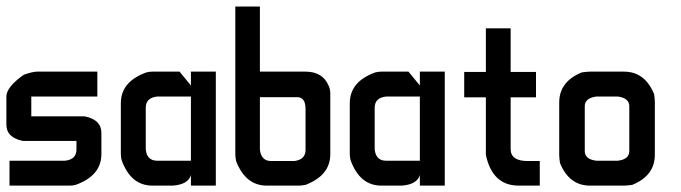

<svg xmlns="http://www.w3.org/2000/svg" viewBox="-20 -582 2134 602"><path d="M96.7 -357.4H285.2V-279.3H78.1V-217.3H245.6Q297.9 -206.5 297.9 -165.5V-99.1Q297.9 -31.2 217.3 -2.4Q208 0 198.7 0H9.8V-78.1H184.1Q219.7 -82 219.7 -113.3V-140.1H52.2Q0 -150.4 0 -191.4V-279.3Q0 -309.1 54.7 -347.7Q82 -357.4 96.7 -357.4Z M458 -357.4H543L578.6 -314V-357.4H656.7V0H578.6V-33.2Q570.3 -3.9 522.5 0H458Q390.1 0 361.3 -80.1Q358.9 -89.8 358.9 -99.1V-258.3Q358.9 -326.2 439 -355Q448.7 -357.4 458 -357.4ZM437 -244.1V-113.3Q440.9 -78.1 472.7 -78.1H578.6V-279.3H472.7Q437 -275.4 437 -244.1Z M717.8 -561.5H794.9V-357.4H938Q992.2 -357.4 1010.7 -312.5Q1015.6 -303.2 1015.6 -287.1V-98.6Q1015.6 -32.2 938 -2.4Q925.3 0 917 0H816.4Q750 0 720.2 -77.1Q717.8 -90.3 717.8 -98.6ZM794.9 -277.3V-112.3Q799.3 -77.1 830.1 -77.1H902.8Q938 -81.5 938 -112.3V-240.2Q938 -277.3 912.1 -277.3Z M1175.8 -357.4H1260.7L1296.4 -314V-357.4H1374.5V0H1296.4V-33.2Q1288.1 -3.9 1240.2 0H1175.8Q1107.9 0 1079.1 -80.1Q1076.7 -89.8 1076.7 -99.1V-258.3Q1076.7 -326.2 1156.7 -355Q1166.5 -357.4 1175.8 -357.4ZM1154.8 -244.1V-113.3Q1158.7 -78.1 1190.4 -78.1H1296.4V-279.3H1190.4Q1154.8 -275.4 1154.8 -244.1Z M1503.4 -493.2H1581.1V-356.4H1660.6V-276.9H1581.1V-114.7Q1581.1 -77.1 1634.8 -77.1H1672.4V0H1606.4Q1523.9 0 1503.4 -96.2V-276.9H1435.5V-356.4H1503.4Z M1830.1 -357.4H1936.5Q2002.4 -357.4 2031.2 -286.1Q2033.2 -270.5 2033.2 -260.7V-96.7Q2033.2 -31.2 1962.4 -2.4Q1946.3 0 1936.5 0H1830.1Q1764.6 0 1735.8 -70.8Q1733.4 -86.9 1733.4 -96.7V-260.7Q1733.4 -326.2 1804.2 -355Q1820.8 -357.4 1830.1 -357.4ZM1813.5 -249V-108.4Q1813.5 -82.5 1849.6 -78.1H1917.5Q1953.1 -82.5 1953.1 -108.4V-249Q1953.1 -274.4 1917.5 -279.3H1849.6Q1813.5 -274.4 1813.5 -249Z"/></svg>

Font: Kadhim
Style: Regular
Weight: 400
Designer: Developer/ Husham Jawad
Version: Version 1.00;December 29, 2020;FontCreator 13.0.0.2683 32-bi